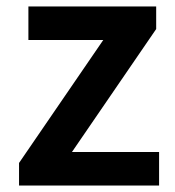

<svg xmlns="http://www.w3.org/2000/svg" viewBox="-20 -575 541 595"><path d="M39 0V-70L300 -451H68V-555H464V-485L203 -104H473V0Z"/></svg>

Font: Noto Sans KR SemiBold
Style: Regular
Weight: 600
Designer: Ryoko NISHIZUKA  (kana, bopomofo & ideographs); Paul D. Hunt (Latin, Greek & Cyrillic); Sandoll Communications , Soo-you
Foundry: Adobe
Version: Version 2.004-H2;hotconv 1.0.118;makeotfexe 2.5.65603